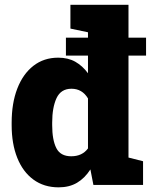

<svg xmlns="http://www.w3.org/2000/svg" viewBox="-20 -782 638 812"><path d="M228 10.3Q166 10.3 121.3 -22.5Q76.7 -55.2 53 -114.5Q29.3 -173.8 29.3 -252.9V-263.2Q29.3 -345.7 53.2 -407.5Q77.1 -469.2 121.3 -503.7Q165.5 -538.1 226.1 -538.1Q268.1 -538.1 298.6 -520.8Q329.1 -503.4 352.1 -472.2V-645.5L277.8 -661.1V-761.7H523.4V-115.7L585 -100.1V0H375L362.3 -65.4Q338.4 -28.3 305.7 -9Q272.9 10.3 228 10.3ZM281.2 -121.1Q327.6 -121.1 352.1 -154.3V-365.7Q327.6 -406.7 282.2 -406.7Q237.8 -406.7 219.2 -367.2Q200.7 -327.6 200.7 -263.2V-252.9Q200.7 -189.9 218.3 -155.5Q235.8 -121.1 281.2 -121.1ZM258.8 -546.9V-622.6H597.7V-546.9Z"/></svg>

Font: Roboto Slab Black
Style: Regular
Weight: 900
Designer: Google
Version: Version 2.000; ttfautohint (v1.8.1.43-b0c9)